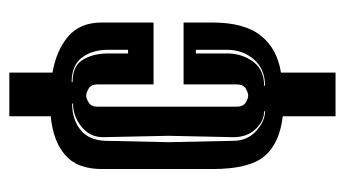

<svg xmlns="http://www.w3.org/2000/svg" viewBox="-188 -502 757 422"><g transform="rotate(-90 191.0 -291.5)"><path d="M146 67V-49Q86 -56 58 -89.5Q30 -123 30 -203V-447Q30 -501 61 -527.5Q92 -554 146 -559V-650H242V-555Q290 -547 321 -521Q352 -495 352 -447V-333H216V-456Q216 -470 207 -475.5Q198 -481 191 -481Q185 -481 176 -475.5Q167 -470 167 -456V-151Q167 -136 176 -130.5Q185 -125 191 -125Q198 -125 207 -130.5Q216 -136 216 -151V-267H352V-204Q352 -133 323 -97Q294 -61 242 -53V67ZM284 -389H292V-437Q291 -470 274 -491.5Q257 -513 221 -513V-511Q256 -511 269.5 -489.5Q283 -468 284 -437ZM157 -88V-90Q135 -90 117.5 -109Q100 -128 100 -157L103 -300L100 -444Q100 -473 123 -491.5Q146 -510 174 -510V-512Q139 -512 116 -493.5Q93 -475 92 -438L89 -300L92 -158Q92 -127 113.5 -107.5Q135 -88 157 -88ZM213 -88Q249 -88 270 -111.5Q291 -135 292 -168V-240H284V-168Q283 -137 265.5 -113.5Q248 -90 213 -90Z"/></g></svg>

Font: Alumni Sans Inline One
Style: Regular
Weight: 400
Designer: Robert E. Leuschke
Foundry: Robert E. Leuschke
Version: Version 1.100; ttfautohint (v1.8.3)